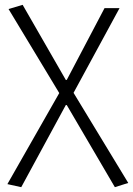

<svg xmlns="http://www.w3.org/2000/svg" viewBox="-20 -567 554 799"><path d="M68.4 211.9 10.7 199.2 226.6 -179.7 15.6 -529.3 74.2 -546.9 253.9 -234.4H257.8L415 -533.2H477.5L286.1 -180.7L513.7 194.3L458 211.9L257.8 -129.9H253.9Z"/></svg>

Font: Taipei Sans TC Beta Light
Style: Regular
Weight: 300
Designer: JT Foundry
Foundry: JT Foundry
Version: Version 1.000